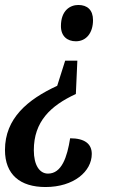

<svg xmlns="http://www.w3.org/2000/svg" viewBox="-20 -562 465 772"><path d="M285 -396C327 -396 354 -430 354 -481C354 -522 331 -542 295 -542C262 -542 225 -520 225 -457C225 -416 251 -396 285 -396ZM163 190C277 190 349 127 349 57C349 16 320 -6 262 -6C250 70 228 136 173 136C139 136 116 102 116 42C116 -73 183 -137 285 -184L291 -318H242L210 -217C91 -162 0 -86 0 41C0 140 61 190 163 190Z"/></svg>

Font: Noto Serif Condensed Semi
Style: Italic
Weight: 600
Width: 3
Italic angle: -12°
Designer: Monotype Design Team
Foundry: Monotype Imaging Inc.
Version: Version 1.901